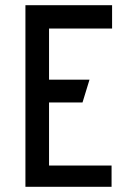

<svg xmlns="http://www.w3.org/2000/svg" viewBox="-20 -720 489 740"><path d="M410 0V-82H169V-325H298L325 -413H169V-610H412V-700H78V0Z"/></svg>

Font: Advent Pro
Style: SemiBold
Weight: 600
Designer: Andreas Kalpakidis
Foundry: Andreas Kalpakidis
Version: Version 2.002 2008